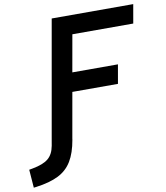

<svg xmlns="http://www.w3.org/2000/svg" viewBox="-212 -774 939 1087"><g transform="rotate(-10 257.5 -230.0)"><path d="M156.7 -3.9 155.8 2.9Q143.1 77.1 114.7 123.8Q86.4 170.4 36.6 195.3Q-13.2 220.2 -91.3 230.5L-106.4 232.4L-114.3 127.9L-93.3 124Q-32.7 112.8 -3.4 88.9Q25.9 64.9 34.7 16.1L39.6 -12.2L159.7 -693.4H628.4L609.4 -585H259.3L221.7 -372.6H483.9L464.8 -263.7H202.6Z"/></g></svg>

Font: Cascadia Code NF SemiBold
Style: Italic
Weight: 600
Italic angle: -10°
Monospace: yes
Designer: Aaron Bell
Foundry: Saja Typeworks
Version: Version 2404.023; ttfautohint (v1.8.4)